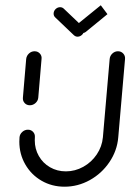

<svg xmlns="http://www.w3.org/2000/svg" viewBox="-20 -715 499 736"><path d="M94.4 -311.5Q82.2 -311.5 74.4 -320Q66.7 -328.5 67.8 -340.7L80.4 -489.3Q81.9 -501.5 91.1 -510Q100.4 -518.5 112.6 -518.5Q124.8 -518.5 132.8 -509.8Q140.7 -501.1 139.3 -489.3L126.7 -340.7Q125.6 -328.5 116.1 -320Q106.7 -311.5 94.4 -311.5ZM432.2 -518.5Q444.4 -518.5 452.4 -509.8Q460.4 -501.1 459.3 -488.9L433.3 -188.5Q428.9 -137 399.4 -93.5Q370 -50 324.3 -24.6Q278.5 0.7 227.4 0.7Q178.9 0.7 139.3 -22.2Q99.6 -45.2 76.9 -84.8Q54.1 -124.4 54.1 -172.2Q54.1 -177.4 54.8 -188.5Q55.9 -200.7 65.4 -209.3Q74.8 -217.8 87 -217.8Q99.3 -217.8 107 -209.3Q114.8 -200.7 113.7 -188.5Q113.3 -184.4 113.3 -177Q113.3 -144.1 128.9 -116.9Q144.4 -89.6 171.7 -73.9Q198.9 -58.1 232.6 -58.1Q267.8 -58.1 299.3 -75.6Q330.7 -93 350.9 -123Q371.1 -153 374.4 -188.5L400.4 -488.9Q401.5 -501.1 410.7 -509.8Q420 -518.5 432.2 -518.5ZM185.6 -664.8Q186.7 -674.4 193.9 -680.9Q201.1 -687.4 210.4 -687.4Q218.5 -687.4 224.4 -681.9L295.6 -614.1Q301.9 -607.8 301.9 -598.1Q301.9 -588.5 294.4 -581.5Q287 -574.4 277 -574.4Q269.6 -574.4 263.3 -580L192.2 -647.8Q184.8 -654.4 185.6 -664.8ZM391.9 -660.7 309.6 -593.3Q303.3 -588.1 294.8 -588.1Q285.9 -588.1 280.2 -593.9Q274.4 -599.6 274.4 -608.1Q274.4 -613.7 276.9 -619.1Q279.3 -624.4 283.7 -627.8L366.3 -694.8Z"/></svg>

Font: 26F Galaxy Sans Medium
Style: Italic
Weight: 500
Italic angle: -5°
Designer: C₂₉H₂₅N₃O₅
Version: Version 1.200